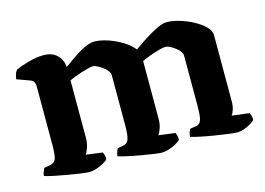

<svg xmlns="http://www.w3.org/2000/svg" viewBox="-74 -634 1062 769"><g transform="rotate(-15 457.5 -250.0)"><path d="M212 0Q202 0 177 -3.5Q152 -7 123 -12Q94 -17 68.5 -22.5Q43 -28 31 -32Q31 -40 34.5 -48.5Q38 -57 41 -63L67 -68Q84 -71 90 -85.5Q96 -100 96 -146V-388Q96 -397 92 -404.5Q88 -412 79 -415L24 -435Q26 -448 29 -457Q32 -466 38 -472Q55 -480 89.5 -490Q124 -500 155 -500Q188 -500 209 -481Q230 -462 232 -430Q250 -443 273.5 -459.5Q297 -476 321.5 -488Q346 -500 364 -500Q390 -500 421 -489.5Q452 -479 479.5 -462Q507 -445 522 -425Q535 -434 553 -446.5Q571 -459 591.5 -471Q612 -483 631 -491.5Q650 -500 665 -500Q688 -500 717 -491.5Q746 -483 773 -468.5Q800 -454 817.5 -436.5Q835 -419 835 -402V-127Q835 -105 829.5 -90.5Q824 -76 820 -71L892 -62Q894 -59 896.5 -51Q899 -43 899 -33Q894 -26 880.5 -18Q867 -10 852 -5Q837 0 825 0Q815 0 789 -3.5Q763 -7 732 -12Q701 -17 675 -22.5Q649 -28 637 -32Q637 -41 640 -49.5Q643 -58 646 -63L669 -67Q679 -68 685.5 -74Q692 -80 695 -96.5Q698 -113 698 -146V-353Q698 -361 691 -370.5Q684 -380 673 -388Q662 -396 651.5 -401Q641 -406 635 -406Q626 -406 606 -400.5Q586 -395 566 -387.5Q546 -380 534 -374V-135Q534 -113 528 -96Q522 -79 516 -71L585 -62Q586 -60 588.5 -51.5Q591 -43 591 -33Q586 -26 571.5 -18Q557 -10 541 -5Q525 0 513 0Q503 0 478.5 -3.5Q454 -7 425.5 -12Q397 -17 372.5 -22.5Q348 -28 336 -32Q336 -40 339.5 -49Q343 -58 345 -63L368 -67Q385 -69 391.5 -85Q398 -101 398 -146V-353Q398 -361 390.5 -370.5Q383 -380 372 -388Q361 -396 350.5 -401Q340 -406 334 -406Q327 -406 313 -402.5Q299 -399 283.5 -394Q268 -389 254 -383.5Q240 -378 233 -374V-135Q233 -115 227 -97.5Q221 -80 215 -71L283 -62Q285 -59 287.5 -51Q290 -43 290 -33Q285 -26 270.5 -18Q256 -10 240 -5Q224 0 212 0Z"/></g></svg>

Font: Texturina 12pt
Style: Bold
Weight: 700
Designer: Guillermo Torres Carreño
Foundry: Omnibus-Type
Version: Version 1.002